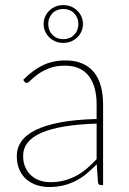

<svg xmlns="http://www.w3.org/2000/svg" viewBox="-20 -744 518 772"><path d="M368.5 -247Q217.5 -242 145.2 -209.5Q73 -177 73 -118Q73 -90.5 82.2 -70.5Q91.5 -50.5 106.8 -37.2Q122 -24 141.5 -17.8Q161 -11.5 181.5 -11.5Q213.5 -11.5 240 -18.8Q266.5 -26 289 -38.5Q311.5 -51 331 -68Q350.5 -85 368.5 -104ZM73.5 -423Q110.5 -461 151 -481Q191.5 -501 243.5 -501Q282 -501 310.5 -488.8Q339 -476.5 357.8 -453.5Q376.5 -430.5 385.5 -397.8Q394.5 -365 394.5 -324V0H385.5Q375.5 0 374 -10.5L369 -83.5Q348.5 -62.5 328 -45.5Q307.5 -28.5 284.5 -16.8Q261.5 -5 235 1.5Q208.5 8 176.5 8Q153 8 130 1Q107 -6 88.5 -21Q70 -36 58.8 -59.8Q47.5 -83.5 47.5 -117Q47.5 -149.5 66.2 -176Q85 -202.5 124.5 -221.8Q164 -241 224.5 -252.2Q285 -263.5 368.5 -265.5V-324Q368.5 -398 336.5 -439Q304.5 -480 241.5 -480Q204 -480 177 -469.2Q150 -458.5 132 -445.2Q114 -432 103.2 -421.2Q92.5 -410.5 87 -410.5Q82 -410.5 78 -416ZM155.5 -647.5Q155.5 -664 161.8 -677.8Q168 -691.5 178.8 -701.8Q189.5 -712 203.8 -717.8Q218 -723.5 234.5 -723.5Q251 -723.5 265.2 -717.8Q279.5 -712 290.2 -701.8Q301 -691.5 307.2 -677.8Q313.5 -664 313.5 -647.5Q313.5 -631 307.2 -617.2Q301 -603.5 290.2 -593.2Q279.5 -583 265.2 -577.2Q251 -571.5 234.5 -571.5Q218 -571.5 203.8 -577.2Q189.5 -583 178.8 -593.2Q168 -603.5 161.8 -617.2Q155.5 -631 155.5 -647.5ZM174 -647.5Q174 -621 191 -603.8Q208 -586.5 234.5 -586.5Q261 -586.5 278 -603.8Q295 -621 295 -647.5Q295 -660.5 290.5 -671.5Q286 -682.5 278 -690.8Q270 -699 258.8 -703.5Q247.5 -708 234.5 -708Q221.5 -708 210.2 -703.5Q199 -699 191 -690.8Q183 -682.5 178.5 -671.5Q174 -660.5 174 -647.5Z"/></svg>

Font: Lato 2
Style: Regular
Weight: 200
Designer: Lukasz Dziedzic with Adam Twardoch and Botio Nikoltchev
Foundry: tyPoland Lukasz Dziedzic
Version: Version 2.015; 2015-08-06; http://www.latofonts.com/